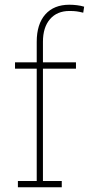

<svg xmlns="http://www.w3.org/2000/svg" viewBox="-20 -792 393 812"><path d="M55.7 0V-26.4H135.3V-501.5H43.5V-528.3H135.3V-615.2Q135.3 -689.9 171.6 -731Q208 -772 273.4 -772Q289.6 -772 305.4 -770Q321.3 -768.1 335.9 -763.7L332 -738.3Q316.4 -742.2 304.4 -743.9Q292.5 -745.6 273.9 -745.6Q221.2 -745.6 191.4 -710.9Q161.6 -676.3 161.6 -615.2V-528.3H301.3V-501.5H161.6V-26.4H241.2V0Z"/></svg>

Font: Roboto Slab LO Thin
Style: Regular
Weight: 250
Designer: Google
Version: Version 2.00;September 28, 2018;FontCreator 11.5.0.2427 64-b